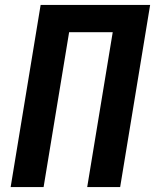

<svg xmlns="http://www.w3.org/2000/svg" viewBox="-20 -755 640 775"><path d="M23 0 144 -735H586L465 0H332L435 -625H259L156 0Z"/></svg>

Font: Iosevka XBd Ex Obl
Style: Regular
Weight: 800
Width: 7
Italic angle: -9°
Monospace: yes
Designer: Belleve Invis
Foundry: Belleve Invis
Version: Version 32.5.0; ttfautohint (v1.8.4)